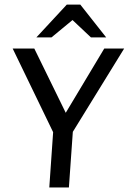

<svg xmlns="http://www.w3.org/2000/svg" viewBox="-20 -826 567 846"><path d="M197.2 0 214.1 -243.6 35.9 -612H131.2L269.7 -329L439.3 -612H527L300.9 -245.1L283.6 0ZM140.2 -661.1 274.3 -805.7H333.9L448 -661.1H380.8L299.5 -737.7L206.7 -661.1Z"/></svg>

Font: Ancizar Sans Thin
Style: Italic
Weight: 100
Italic angle: -4°
Designer: Cesar Puertas, Viviana Monsalve, Julian Moncada, Julian Prieto, Jose Castro, Mariel Hernandez, Felipe Aragon, Sara Alarc
Version: Version 8.100